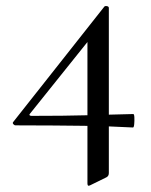

<svg xmlns="http://www.w3.org/2000/svg" viewBox="-20 -418 493 628"><path d="M31 -8Q27 -8 23.5 -12Q20 -16 24 -20L321 -396Q323 -399 329.5 -398Q336 -397 336 -392V148Q336 158 328 162L275 188Q266 193 266 182V-304L312 -338L78 -46Q75 -43 77 -41Q79 -39 83 -39Q139 -39 183 -39.5Q227 -40 264 -41Q301 -42 337.5 -43Q374 -44 416 -45Q419 -45 419.5 -34Q420 -23 419 -12Q418 -1 415 -1Q376 -3 337 -4.5Q298 -6 254 -6.5Q210 -7 155.5 -7.5Q101 -8 31 -8Z"/></svg>

Font: Cormorant Garamond Light Medium
Style: Regular
Weight: 500
Version: Version 4.001